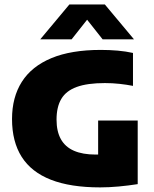

<svg xmlns="http://www.w3.org/2000/svg" viewBox="-20 -825 684 854"><path d="M425.5 8.5Q293.5 8.5 206.5 -25.5Q119.5 -59.5 76.5 -127.2Q33.5 -195 33.5 -295.5Q33.5 -392.5 77.2 -461.2Q121 -530 208.8 -566.5Q296.5 -603 428.5 -603Q467 -603 503.8 -599.8Q540.5 -596.5 571.5 -589.5V-443Q543.5 -448.5 511.8 -452Q480 -455.5 446.5 -455.5Q368.5 -455.5 321.2 -438.2Q274 -421 252.8 -385.2Q231.5 -349.5 231.5 -293Q231.5 -240.5 250.8 -206Q270 -171.5 308.8 -154.5Q347.5 -137.5 406 -137.5Q428 -137.5 453.2 -139.5Q478.5 -141.5 498 -143.5L416.5 -79V-289H592.5V-6Q551 0.5 508 4.5Q465 8.5 425.5 8.5ZM159 -650 288.5 -805H446.5L576 -650H436.5L353.5 -755H381.5L298.5 -650Z"/></svg>

Font: Encode Sans SC ExtraBold
Style: Regular
Weight: 800
Version: Version 3.002